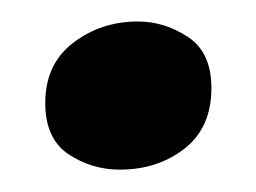

<svg xmlns="http://www.w3.org/2000/svg" viewBox="-20 -383 235 176"><path d="M173.8 -302.2Q173.8 -266.1 149.2 -246.8Q124.5 -227.5 89.8 -227.5Q64 -227.5 42.7 -241.7Q21.5 -255.9 21.5 -288.6Q21.5 -324.2 47.1 -343.8Q72.8 -363.3 106.4 -363.3Q130.9 -363.3 152.3 -349.1Q173.8 -335 173.8 -302.2Z"/></svg>

Font: Namdhinggo ExtraBold
Style: Regular
Weight: 800
Designer: Victor Gaultney
Foundry: SIL International
Version: Version 3.001